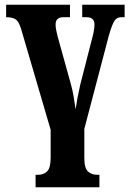

<svg xmlns="http://www.w3.org/2000/svg" viewBox="-20 -556 551 815"><path d="M131 239H402V186H393Q369 186 353.5 172Q338 158 338 114V-9L442 -405Q456 -453 466 -468Q476 -483 496 -483H509V-536H329V-483H347Q381 -483 381 -452Q381 -428 370 -389L321 -198Q313 -163 308.5 -138.5Q304 -114 301 -92Q297 -117 293 -143.5Q289 -170 280 -202L225 -400Q223 -409 219.5 -423.5Q216 -438 216 -452Q216 -483 249 -483H277V-536H6V-483Q34 -483 47 -473.5Q60 -464 69 -435L195 -5V113Q195 157 180 171.5Q165 186 141 186H131Z"/></svg>

Font: Noto Serif ExtraCondensed Extra
Style: Regular
Weight: 800
Width: 3
Designer: Monotype Design Team
Foundry: Monotype Imaging Inc.
Version: Version 1.002